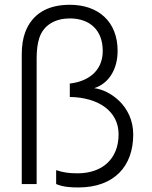

<svg xmlns="http://www.w3.org/2000/svg" viewBox="-20 -786 651 820"><path d="M72.9 0H136.5V-537.5C136.5 -567.7 139.6 -599 147.9 -624C166.7 -681.2 218.8 -707.3 278.1 -707.3C364.6 -707.3 418.8 -656.2 418.8 -568.8C418.8 -479.2 352.1 -437.5 278.1 -429.2V-371.9C403.1 -369.8 486.5 -309.4 486.5 -212.5C486.5 -106.3 415.6 -45.8 311.5 -45.8C276 -45.8 250 -49 219.8 -59.4V0C249 12.5 281.2 14.6 314.6 14.6C466.7 14.6 549 -75 549 -211.5C549 -335.4 446.9 -402.1 382.3 -409.4C446.9 -430.2 482.3 -492.7 482.3 -568.8C482.3 -694.8 399 -765.6 278.1 -765.6C182.3 -765.6 116.7 -726 87.5 -647.9C78.1 -622.9 72.9 -590.6 72.9 -554.2Z"/></svg>

Font: Manrope3 Light
Style: Regular
Weight: 300
Designer: Mikhail Sharanda
Foundry: Mikhail Sharanda
Version: Version 3.000;PS 003.000;hotconv 1.0.88;makeotf.lib2.5.64775